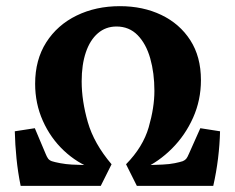

<svg xmlns="http://www.w3.org/2000/svg" viewBox="-20 -603 762 623"><path d="M47 0Q38 -44 33.5 -89Q29 -134 28 -177L93 -187L128 -104Q132 -94 136 -88.5Q140 -83 148 -80Q157 -77 175.5 -73.5Q194 -70 213 -69L292 -66L284 -54Q230 -74 187 -114.5Q144 -155 119 -211Q94 -267 94 -331Q94 -409 130 -465.5Q166 -522 228.5 -552.5Q291 -583 369 -583Q444 -583 503.5 -554.5Q563 -526 597.5 -472.5Q632 -419 632 -343Q632 -278 606.5 -221Q581 -164 538 -121Q495 -78 444 -55L427 -66L507 -69Q530 -70 547 -73.5Q564 -77 573 -80Q580 -83 584 -87.5Q588 -92 593 -104L630 -187L694 -177Q693 -134 687.5 -89Q682 -44 672 0H424L389 -70Q444 -126 462.5 -190Q481 -254 481 -308Q481 -366 467.5 -413.5Q454 -461 426.5 -489Q399 -517 358 -517Q323 -517 297.5 -495Q272 -473 258.5 -433Q245 -393 245 -339Q245 -276 265 -206.5Q285 -137 342 -70L307 0Z"/></svg>

Font: Rasa
Style: Bold
Weight: 700
Designer: Anna Giedrys (Yrsa+Rasa design), David Brezina (Yrsa art-direction, Rasa art-direction, design)
Foundry: Rosetta Type Foundry
Version: Version 2.004